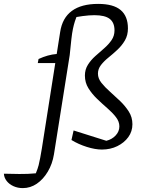

<svg xmlns="http://www.w3.org/2000/svg" viewBox="-149 -760 735 986"><path d="M-32 206Q-58 206 -80 196Q-102 186 -115 169Q-128 152 -129 132Q-95 133 -50 133.5Q-5 134 35 130Q45 106 49.5 88Q54 70 57.5 50.5Q61 31 66 2L160 -596Q171 -668 220 -704Q269 -740 355 -740Q433 -740 470.5 -708.5Q508 -677 508 -614Q508 -579 492.5 -552.5Q477 -526 454 -504.5Q431 -483 408 -464.5Q385 -446 369.5 -426Q354 -406 354 -382Q354 -357 372 -334.5Q390 -312 416 -289Q442 -266 468 -241Q494 -216 512.5 -187Q531 -158 531 -122Q531 -85 510 -56Q489 -27 453.5 -9.5Q418 8 374 8Q340 8 297 -5.5Q254 -19 218 -41L229 -90L397 -37Q426 -44 445 -64.5Q464 -85 464 -111Q464 -136 446 -159Q428 -182 402 -204.5Q376 -227 349.5 -252.5Q323 -278 305 -307Q287 -336 287 -372Q287 -403 302.5 -427.5Q318 -452 340.5 -472Q363 -492 386 -512Q409 -532 424 -554Q439 -576 439 -604Q439 -644 414.5 -663Q390 -682 336 -682Q309 -682 275.5 -677.5Q242 -673 204 -665L250 -688Q241 -667 235.5 -650Q230 -633 225.5 -611.5Q221 -590 217.5 -558.5Q214 -527 209 -477L128 33Q120 82 96.5 121.5Q73 161 40 183.5Q7 206 -32 206ZM45 -436 49 -457Q73 -468 96 -474.5Q119 -481 144 -483H176L167 -436Z"/></svg>

Font: Piazzolla 24pt
Style: Italic
Weight: 400
Italic angle: -11.3°
Designer: Juan Pablo del Peral
Foundry: Huerta Tipografica
Version: Version 2.005